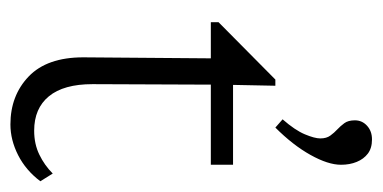

<svg xmlns="http://www.w3.org/2000/svg" viewBox="-200 -516 724 363"><g transform="rotate(90 161.5 -335.0)"><path d="M323.2 -49.8Q302.7 -22.5 273.9 -7.8Q245.1 6.8 215.8 6.8Q161.1 6.8 125 -27.8Q88.9 -62.5 88.9 -130.9L90.8 -372.1H22.5V-386.7L130.9 -494.1H142.6L140.6 -393.6L139.6 -148.4Q139.6 -93.8 162.6 -65.9Q185.5 -38.1 227.5 -38.1Q252.9 -38.1 272.9 -47.9Q293 -57.6 308.6 -73.2ZM116.2 -372.1V-414.1H292V-372.1ZM221.7 -494.1 206.1 -507.8Q226.6 -531.2 234.4 -549.8Q242.2 -568.4 242.2 -579.1Q242.2 -590.8 236.8 -598.1Q231.4 -605.5 225.1 -611.3Q218.8 -617.2 213.4 -624.5Q208 -631.8 208 -644.5Q208 -658.2 218.3 -667.5Q228.5 -676.8 244.1 -676.8Q260.7 -676.8 271 -668.9Q281.2 -661.1 286.6 -647.9Q292 -634.8 292 -618.2Q292 -593.8 273.4 -560.5Q254.9 -527.3 221.7 -494.1Z"/></g></svg>

Font: Crimson Pro ExtraLight
Style: Regular
Weight: 250
Designer: Jacques Le Bailly
Foundry: Baron von Fonthausen
Version: Version 1.003